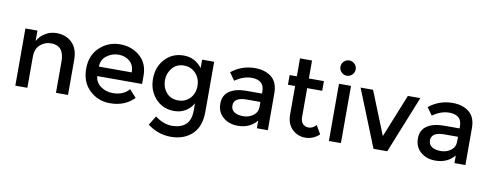

<svg xmlns="http://www.w3.org/2000/svg" viewBox="-75 -1152 4492 1759"><g transform="rotate(10 2171.5 -272.5)"><path d="M193 -288V0H81V-532H193V-435Q220 -484 267.5 -512Q315 -540 370 -540Q460 -540 515.5 -485Q571 -430 571 -326V0H459V-292Q459 -439 337 -439Q279 -439 236 -400.5Q193 -362 193 -288Z M1222 -217H805Q809 -159 858 -123.5Q907 -88 970 -88Q1070 -88 1122 -151L1186 -81Q1100 8 962 8Q850 8 771.5 -66.5Q693 -141 693 -266.5Q693 -392 773 -466Q853 -540 961.5 -540Q1070 -540 1146 -474.5Q1222 -409 1222 -294ZM805 -305H1110Q1110 -372 1068 -408Q1026 -444 964.5 -444Q903 -444 854 -406.5Q805 -369 805 -305Z M1837 -532V-68Q1837 73 1760.5 143.5Q1684 214 1564 214Q1444 214 1347 139L1400 54Q1478 113 1557.5 113Q1637 113 1683.5 72Q1730 31 1730 -59V-127Q1705 -80 1658.5 -52Q1612 -24 1554 -24Q1448 -24 1380 -98Q1312 -172 1312 -282Q1312 -392 1380 -466Q1448 -540 1553.5 -540Q1659 -540 1725 -453V-532ZM1422 -286.5Q1422 -221 1462.5 -173.5Q1503 -126 1571.5 -126Q1640 -126 1682.5 -172Q1725 -218 1725 -286.5Q1725 -355 1682 -402.5Q1639 -450 1571 -450Q1503 -450 1462.5 -401Q1422 -352 1422 -286.5Z M2430 0H2328V-71Q2262 8 2151 8Q2068 8 2013.5 -39Q1959 -86 1959 -164.5Q1959 -243 2017 -282Q2075 -321 2174 -321H2319V-341Q2319 -447 2201 -447Q2127 -447 2047 -393L1997 -463Q2094 -540 2217 -540Q2311 -540 2370.5 -492.5Q2430 -445 2430 -343ZM2318 -198V-243H2192Q2071 -243 2071 -167Q2071 -128 2101 -107.5Q2131 -87 2184.5 -87Q2238 -87 2278 -117Q2318 -147 2318 -198Z M2718 -442V-172Q2718 -134 2738 -111.5Q2758 -89 2794 -89Q2830 -89 2863 -124L2909 -45Q2850 8 2778.5 8Q2707 8 2656.5 -41.5Q2606 -91 2606 -175V-442H2539V-532H2606V-699H2718V-532H2858V-442Z M3110 0H2998V-532H3110ZM3005 -638Q2984 -659 2984 -688Q2984 -717 3005 -738Q3026 -759 3055 -759Q3084 -759 3105 -738Q3126 -717 3126 -688Q3126 -659 3105 -638Q3084 -617 3055 -617Q3026 -617 3005 -638Z M3413 0 3199 -532H3315L3477 -130L3639 -532H3755L3541 0Z M4268 0H4166V-71Q4100 8 3989 8Q3906 8 3851.5 -39Q3797 -86 3797 -164.5Q3797 -243 3855 -282Q3913 -321 4012 -321H4157V-341Q4157 -447 4039 -447Q3965 -447 3885 -393L3835 -463Q3932 -540 4055 -540Q4149 -540 4208.5 -492.5Q4268 -445 4268 -343ZM4156 -198V-243H4030Q3909 -243 3909 -167Q3909 -128 3939 -107.5Q3969 -87 4022.5 -87Q4076 -87 4116 -117Q4156 -147 4156 -198Z"/></g></svg>

Font: Montreal
Style: Regular
Weight: 400
Designer: Julieta Ulanovsky, usr_local_share
Foundry: Julieta Ulanovsky, usr_local_share
Version: Version 2.001